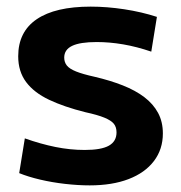

<svg xmlns="http://www.w3.org/2000/svg" viewBox="-20 -550 547 580"><path d="M251 10Q216 10 176.5 5.5Q137 1 101 -7.5Q65 -16 38 -27L55 -132Q103 -115 147.5 -106Q192 -97 236 -97Q286 -97 309 -110Q332 -123 332 -150Q332 -166 324 -176Q316 -186 295.5 -194.5Q275 -203 238 -211Q174 -227 128.5 -248.5Q83 -270 59 -302Q35 -334 35 -380Q35 -454 91 -492Q147 -530 254 -530Q303 -530 355.5 -522Q408 -514 454 -499L437 -394Q393 -409 352 -416Q311 -423 272 -423Q222 -423 198 -411.5Q174 -400 174 -376Q174 -362 182 -352Q190 -342 210 -334Q230 -326 266 -318Q313 -307 351 -292Q389 -277 416 -256.5Q443 -236 457.5 -209Q472 -182 472 -147Q472 -99 445 -63.5Q418 -28 368.5 -9Q319 10 251 10Z"/></svg>

Font: M PLUS 1 Thin
Style: Bold
Weight: 700
Version: Version 1.001